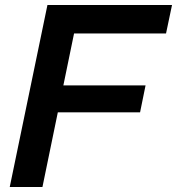

<svg xmlns="http://www.w3.org/2000/svg" viewBox="-20 -749 709 769"><path d="M19 0 170 -729H669L645 -615H246L283 -646L150 0ZM165 -299 190 -407H563L541 -299Z"/></svg>

Font: Mona Sans ExtraLight SemiBold
Style: Italic
Weight: 600
Italic angle: -11.6951°
Version: Version 2.000